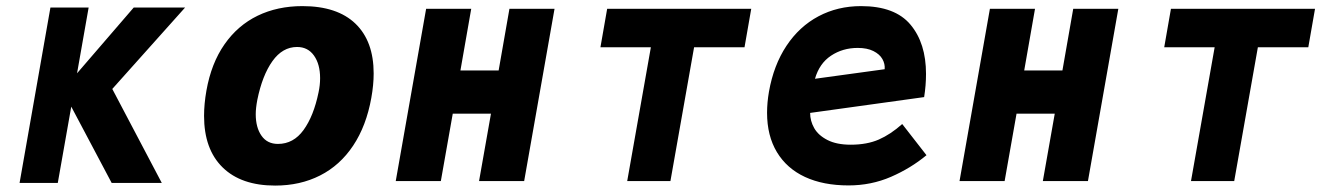

<svg xmlns="http://www.w3.org/2000/svg" viewBox="-20 -578 4240 613"><path d="M207.5 -237.5 164.5 6H42.5L141 -554H263L226 -344L407 -554H571L338.5 -294L496.5 6H336.5Z M631.5 -208Q631.5 -246 639 -288.5Q654.5 -376 696.8 -436.5Q739 -497 802.5 -527.8Q866 -558.5 945.5 -558.5Q1056.5 -558.5 1114.8 -502.5Q1173 -446.5 1173 -343.5Q1173 -307 1165.5 -265.5Q1149.5 -176 1107.5 -113Q1065.5 -50 1002 -17.8Q938.5 14.5 858.5 14.5Q750 14.5 690.8 -43.5Q631.5 -101.5 631.5 -208ZM997 -283Q1002 -306 1002 -328.5Q1002 -373 982.5 -400.5Q963 -428 928.5 -428Q882 -428 849.8 -382.8Q817.5 -337.5 801.5 -259Q796.5 -232.5 796.5 -213.5Q796.5 -171 814.8 -144.8Q833 -118.5 867.5 -118.5Q917 -118.5 949.2 -163Q981.5 -207.5 997 -283Z M1340.5 -550H1484.5L1450 -353H1572L1606.5 -550H1750.5L1653.5 0H1509.5L1547.5 -215H1425.5L1387.5 0H1243.5Z M2058 -427H1897L1918.5 -550H2378.5L2357 -427H2196L2120.5 0H1982.5Z M2429 -218Q2429 -250 2435 -285Q2450 -370 2491 -431.8Q2532 -493.5 2593.2 -526Q2654.5 -558.5 2729 -558.5Q2837.5 -558.5 2887 -499.2Q2936.5 -440 2936.5 -342Q2936.5 -305.5 2930.5 -268L2566.5 -217.5Q2566.5 -192 2579.5 -169Q2592.5 -146 2621.8 -131Q2651 -116 2696 -116Q2748 -116 2785.8 -132.5Q2823.5 -149 2860.5 -182L2938 -82.5Q2888 -41 2824.8 -13.5Q2761.5 14 2689 14Q2608.5 14 2550.2 -13Q2492 -40 2460.5 -92.2Q2429 -144.5 2429 -218ZM2718.5 -425Q2670.5 -425 2633.2 -400.2Q2596 -375.5 2582 -326.5L2804.5 -357Q2806 -374 2797.2 -389.5Q2788.5 -405 2768.5 -415Q2748.5 -425 2718.5 -425Z M3140.5 -550H3284.5L3250 -353H3372L3406.5 -550H3550.5L3453.5 0H3309.5L3347.5 -215H3225.5L3187.5 0H3043.5Z M3858 -427H3697L3718.5 -550H4178.5L4157 -427H3996L3920.5 0H3782.5Z"/></svg>

Font: JuliaMono Black
Style: Italic
Weight: 900
Italic angle: -9°
Monospace: yes
Designer: cormullion
Foundry: corm
Version: Version 0.057; ttfautohint (v1.8.4)